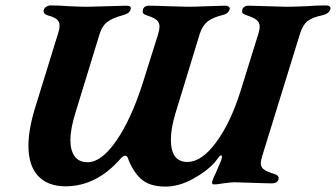

<svg xmlns="http://www.w3.org/2000/svg" viewBox="-20 -675 1241 709"><path d="M85 -137Q85 -197 110 -278L194 -550Q200 -568 200 -579Q200 -595 190 -603.5Q180 -612 157 -618Q141 -623 141 -634Q141 -643 149.5 -649Q158 -655 167 -655Q200 -655 235 -652Q283 -650 302 -650Q322 -650 376 -652Q430 -654 448 -654Q467 -654 462 -639Q459 -631 452.5 -626.5Q446 -622 434 -619Q394 -608 375.5 -593.5Q357 -579 348 -550L259 -260Q240 -200 240 -157Q240 -120 255.5 -98Q271 -76 304 -76Q355 -76 410 -156Q465 -236 507 -368L564 -549Q569 -567 569 -577Q569 -592 558.5 -601Q548 -610 523 -618Q514 -621 510.5 -624Q507 -627 507 -633Q507 -643 513 -648.5Q519 -654 530 -654Q551 -654 603 -652Q657 -650 675 -650Q696 -650 744 -652Q794 -654 813 -654Q820 -654 825 -650Q830 -646 828 -640Q822 -623 800 -619Q765 -610 746.5 -595.5Q728 -581 718 -551L628 -257Q611 -201 611 -159Q611 -77 672 -77Q725 -77 778.5 -150Q832 -223 868 -338L934 -550Q939 -567 939 -576Q939 -592 928 -601Q917 -610 890 -619Q882 -622 878 -624.5Q874 -627 874 -633Q874 -643 880.5 -648.5Q887 -654 897 -654Q917 -654 969 -652Q1019 -650 1037 -650Q1057 -650 1109 -652Q1148 -655 1185 -655Q1193 -655 1197.5 -651Q1202 -647 1200 -641Q1195 -625 1172 -619Q1133 -611 1115.5 -597Q1098 -583 1088 -551L948 -98Q943 -81 943 -73Q943 -58 954 -49.5Q965 -41 992 -33Q1009 -28 1009 -18Q1009 -8 1002 -3Q995 2 985 2Q961 2 909 0Q861 -2 845 -2Q833 -2 798 3Q782 6 771 6Q760 6 764 -6Q768 -18 773 -28Q777 -35 783 -51L796 -81Q797 -83 798.5 -89.5Q800 -96 799.5 -98.5Q799 -101 795 -101Q792 -101 785 -91Q778 -81 775 -78Q746 -44 693.5 -15Q641 14 591 14Q531 14 500 -15Q469 -44 452 -92Q449 -100 442 -100Q435 -100 427 -91Q337 13 222 13Q157 13 121 -25Q85 -63 85 -137Z"/></svg>

Font: EB Garamond
Style: Bold Italic
Weight: 700
Italic angle: -17.2°
Designer: Georg Duffner and Octavio Pardo
Foundry: Georg Duffner
Version: Version 1.000